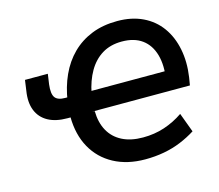

<svg xmlns="http://www.w3.org/2000/svg" viewBox="-104 -863 1150 1007"><g transform="rotate(-15 471.0 -359.5)"><path d="M567 10Q469 10 396.5 -29Q324 -68 284.5 -139Q245 -210 244 -306L265 -304H227Q164 -304 122.5 -327Q81 -350 63.5 -393.5Q46 -437 56 -499L64 -556H188L180 -500Q174 -450 188.5 -430Q203 -410 243 -410H276L251 -390Q262 -465 290.5 -527.5Q319 -590 364.5 -635Q410 -680 471.5 -704.5Q533 -729 611 -729Q689 -729 748.5 -700.5Q808 -672 845.5 -620Q883 -568 897 -497.5Q911 -427 899 -346L892 -304H360L375 -303Q376 -241 400.5 -196.5Q425 -152 471.5 -128Q518 -104 585 -104Q647 -104 701.5 -122Q756 -140 804 -173L843 -68Q805 -44 761.5 -26Q718 -8 669 1Q620 10 567 10ZM606 -619Q544 -619 499 -591.5Q454 -564 425 -514Q396 -464 383 -397L360 -410H812L778 -359Q791 -441 774.5 -499Q758 -557 715.5 -588Q673 -619 606 -619Z"/></g></svg>

Font: Nunitoga
Style: Bold Italic
Weight: 700
Italic angle: -9°
Designer: Vernon Adams
Foundry: Vernon Adams
Version: Version 1.0